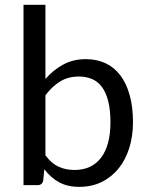

<svg xmlns="http://www.w3.org/2000/svg" viewBox="-20 -756 599 784"><path d="M76 0V-736.5H165.5V-433.5Q197 -470 237.8 -492.2Q278.5 -514.5 331 -514.5Q375 -514.5 410.5 -498Q446 -481.5 471 -448.8Q496 -416 509.5 -367.8Q523 -319.5 523 -256.5Q523 -200.5 508 -152.2Q493 -104 464.8 -68.8Q436.5 -33.5 395.8 -13.2Q355 7 304 7Q255 7 220.8 -12Q186.5 -31 161 -65L156.5 -19Q152.5 0 133.5 0ZM302 -443.5Q258.5 -443.5 225.8 -423.5Q193 -403.5 165.5 -367V-122Q189.5 -89 218.8 -75.5Q248 -62 284 -62Q355 -62 393 -112.5Q431 -163 431 -256.5Q431 -306 422.2 -341.5Q413.5 -377 397 -399.8Q380.5 -422.5 356.5 -433Q332.5 -443.5 302 -443.5Z"/></svg>

Font: LatoHex
Style: Regular
Weight: 400
Designer: Lukasz Dziedzic
Foundry: tyPoland Lukasz Dziedzic
Version: Version 1.104; Western+Polish opensource